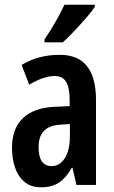

<svg xmlns="http://www.w3.org/2000/svg" viewBox="-20 -786 486 816"><path d="M234 -553Q312 -553 350 -504.5Q388 -456 388 -362V0H305L288 -73H285Q262 -31 231.5 -10.5Q201 10 155 10Q111 10 83.5 -13.5Q56 -37 43.5 -75Q31 -113 31 -157Q31 -240 77.5 -284Q124 -328 211 -332L276 -335V-362Q276 -413 261 -438Q246 -463 212 -463Q166 -463 104 -426L72 -510Q142 -553 234 -553ZM236 -256Q144 -251 144 -161Q144 -80 199 -80Q234 -80 255.5 -114Q277 -148 277 -207V-259ZM383 -757Q370 -737 346 -709.5Q322 -682 295.5 -654Q269 -626 247 -606H169V-618Q196 -658 217 -695Q238 -732 254 -766H383Z"/></svg>

Font: Noto Sans ExtraCondensed SemiBold
Style: Regular
Weight: 600
Width: 2
Designer: Monotype Design Team
Foundry: Monotype Imaging Inc.
Version: Version 2.013; ttfautohint (v1.8.4.7-5d5b)